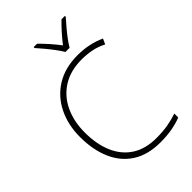

<svg xmlns="http://www.w3.org/2000/svg" viewBox="-276 -1054 1171 1171"><g transform="rotate(-45 309.0 -469.0)"><path d="M405 -688Q309 -688 241.5 -646Q174 -604 138.5 -529.5Q103 -455 103 -359Q103 -259 135 -184Q167 -109 230.5 -67.5Q294 -26 389 -26Q445 -26 489.5 -34Q534 -42 571 -55V-21Q536 -7 491 1.5Q446 10 387 10Q280 10 208 -36Q136 -82 99.5 -165.5Q63 -249 63 -360Q63 -464 103.5 -546.5Q144 -629 220.5 -676.5Q297 -724 405 -724Q505 -724 587 -686L571 -651Q531 -672 489 -680Q447 -688 405 -688ZM367 -790Q355 -811 334.5 -838.5Q314 -866 291.5 -893Q269 -920 251 -940V-948H280Q307 -922 335 -890Q363 -858 385 -829Q407 -858 435.5 -890Q464 -922 491 -948H520V-940Q502 -920 479 -893Q456 -866 435.5 -838.5Q415 -811 403 -790Z"/></g></svg>

Font: Noto Sans ExtraLight
Style: Regular
Weight: 200
Designer: Monotype Design Team
Foundry: Monotype Imaging Inc.
Version: Version 2.007